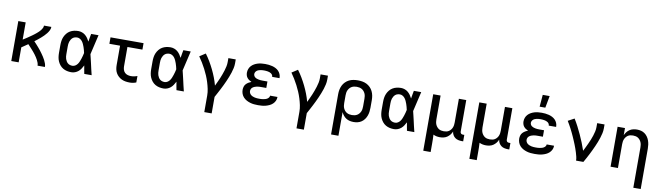

<svg xmlns="http://www.w3.org/2000/svg" viewBox="-44 -1501 8487 2461"><g transform="rotate(10 4200.0 -270.5)"><path d="M85 0V-520H181V-296Q195 -305 209.5 -314Q224 -323 238 -332.5Q252 -342 265.5 -351.5Q279 -361 293 -370.5Q307 -380 320 -390.5Q333 -401 346 -411.5Q359 -422 371 -434Q383 -446 393.5 -459Q404 -472 411.5 -487.5Q419 -503 419 -520H515Q515 -496 503.5 -473.5Q492 -451 477 -432Q462 -413 444.5 -395.5Q427 -378 408.5 -362Q390 -346 371 -331Q352 -316 332 -301Q348 -285 363 -268Q378 -251 393 -234Q408 -217 422 -199Q436 -181 449 -162.5Q462 -144 474.5 -125Q487 -106 497 -86Q507 -66 515 -44.5Q523 -23 523 0H427Q427 -19 420.5 -37Q414 -55 405 -72Q396 -89 385.5 -105Q375 -121 363.5 -136.5Q352 -152 339.5 -166.5Q327 -181 314.5 -195Q302 -209 289 -223Q276 -237 263 -251Q242 -237 222 -223Q202 -209 181 -195V0Z M866 8Q838 8 810.5 2Q783 -4 759 -18Q735 -32 717 -54Q699 -76 688 -101.5Q677 -127 673 -154.5Q669 -182 669 -210V-310Q669 -338 673 -365.5Q677 -393 688 -418.5Q699 -444 717 -466Q735 -488 759 -502Q783 -516 810.5 -522Q838 -528 866 -528Q890 -528 914 -519.5Q938 -511 956.5 -495.5Q975 -480 989.5 -459.5Q1004 -439 1015 -417Q1019 -443 1023.5 -468.5Q1028 -494 1033 -520H1129Q1113 -456 1099 -391.5Q1085 -327 1069 -263Q1076 -236 1082 -209Q1088 -182 1095 -154Q1104 -115 1112.5 -76.5Q1121 -38 1131 0H1035Q1030 -27 1025 -53.5Q1020 -80 1016 -107Q1005 -85 991 -63.5Q977 -42 958 -26Q939 -10 915 -1Q891 8 866 8ZM866 -76Q886 -76 903.5 -87Q921 -98 932.5 -114Q944 -130 951.5 -148.5Q959 -167 965.5 -186Q972 -205 977 -224.5Q982 -244 986 -263Q982 -282 977 -301Q972 -320 965.5 -338.5Q959 -357 951 -374.5Q943 -392 931.5 -407.5Q920 -423 902.5 -433.5Q885 -444 866 -444Q850 -444 834.5 -439.5Q819 -435 807 -425Q795 -415 786.5 -401Q778 -387 773 -372Q768 -357 766.5 -341.5Q765 -326 765 -310V-210Q765 -194 766.5 -178.5Q768 -163 773 -148Q778 -133 786.5 -119Q795 -105 807 -95Q819 -85 834.5 -80.5Q850 -76 866 -76Z M1627 8Q1601 8 1574.5 4Q1548 0 1524 -11Q1500 -22 1480 -40Q1460 -58 1447 -81Q1434 -104 1429 -130.5Q1424 -157 1424 -184V-436H1285V-520H1715V-436H1520V-184Q1520 -162 1526.5 -140.5Q1533 -119 1548 -104Q1563 -89 1584.5 -82.5Q1606 -76 1627 -76Q1649 -76 1670 -80Q1691 -84 1711 -92V-8Q1691 0 1670 4Q1649 8 1627 8Z M2066 8Q2038 8 2010.5 2Q1983 -4 1959 -18Q1935 -32 1917 -54Q1899 -76 1888 -101.5Q1877 -127 1873 -154.5Q1869 -182 1869 -210V-310Q1869 -338 1873 -365.5Q1877 -393 1888 -418.5Q1899 -444 1917 -466Q1935 -488 1959 -502Q1983 -516 2010.5 -522Q2038 -528 2066 -528Q2090 -528 2114 -519.5Q2138 -511 2156.5 -495.5Q2175 -480 2189.5 -459.5Q2204 -439 2215 -417Q2219 -443 2223.5 -468.5Q2228 -494 2233 -520H2329Q2313 -456 2299 -391.5Q2285 -327 2269 -263Q2276 -236 2282 -209Q2288 -182 2295 -154Q2304 -115 2312.5 -76.5Q2321 -38 2331 0H2235Q2230 -27 2225 -53.5Q2220 -80 2216 -107Q2205 -85 2191 -63.5Q2177 -42 2158 -26Q2139 -10 2115 -1Q2091 8 2066 8ZM2066 -76Q2086 -76 2103.5 -87Q2121 -98 2132.5 -114Q2144 -130 2151.5 -148.5Q2159 -167 2165.5 -186Q2172 -205 2177 -224.5Q2182 -244 2186 -263Q2182 -282 2177 -301Q2172 -320 2165.5 -338.5Q2159 -357 2151 -374.5Q2143 -392 2131.5 -407.5Q2120 -423 2102.5 -433.5Q2085 -444 2066 -444Q2050 -444 2034.5 -439.5Q2019 -435 2007 -425Q1995 -415 1986.5 -401Q1978 -387 1973 -372Q1968 -357 1966.5 -341.5Q1965 -326 1965 -310V-210Q1965 -194 1966.5 -178.5Q1968 -163 1973 -148Q1978 -133 1986.5 -119Q1995 -105 2007 -95Q2019 -85 2034.5 -80.5Q2050 -76 2066 -76Z M2635 215V0Q2635 -43 2626 -86Q2617 -129 2604 -170.5Q2591 -212 2574 -252Q2557 -292 2537 -330.5Q2517 -369 2494.5 -406Q2472 -443 2447 -478L2524 -528Q2556 -485 2583.5 -438.5Q2611 -392 2634.5 -344Q2658 -296 2677.5 -245.5Q2697 -195 2711 -143Q2723 -169 2735.5 -195Q2748 -221 2759 -247.5Q2770 -274 2780 -301Q2790 -328 2798.5 -355.5Q2807 -383 2813 -411Q2819 -439 2819 -468V-520H2915V-468Q2915 -436 2908 -405Q2901 -374 2891.5 -344Q2882 -314 2870 -284.5Q2858 -255 2845.5 -226Q2833 -197 2819 -168.5Q2805 -140 2790.5 -111.5Q2776 -83 2761 -55.5Q2746 -28 2731 0V215Z M3297 8Q3271 8 3245 5.5Q3219 3 3194 -4.5Q3169 -12 3146 -24.5Q3123 -37 3105 -56.5Q3087 -76 3078 -101Q3069 -126 3069 -152Q3069 -172 3075 -192.5Q3081 -213 3095 -228Q3109 -243 3126.5 -253.5Q3144 -264 3163 -271Q3147 -278 3132 -288Q3117 -298 3106 -312Q3095 -326 3090 -343.5Q3085 -361 3085 -378Q3085 -403 3093.5 -426Q3102 -449 3118.5 -467Q3135 -485 3156.5 -497Q3178 -509 3201 -516Q3224 -523 3248.5 -525.5Q3273 -528 3297 -528Q3321 -528 3344.5 -525.5Q3368 -523 3391 -517Q3414 -511 3435.5 -500Q3457 -489 3473.5 -472Q3490 -455 3499.5 -432.5Q3509 -410 3509 -387V-381H3413V-383Q3413 -395 3406.5 -405.5Q3400 -416 3390 -423Q3380 -430 3368.5 -434Q3357 -438 3345 -440Q3333 -442 3321 -443Q3309 -444 3297 -444Q3285 -444 3272.5 -443Q3260 -442 3247.5 -439.5Q3235 -437 3223.5 -432.5Q3212 -428 3202.5 -420Q3193 -412 3187 -401Q3181 -390 3181 -377Q3181 -365 3187 -353.5Q3193 -342 3203.5 -334.5Q3214 -327 3226 -323Q3238 -319 3250 -316.5Q3262 -314 3274.5 -313Q3287 -312 3300 -312H3364V-228H3300Q3286 -228 3271.5 -227.5Q3257 -227 3243 -224Q3229 -221 3215.5 -216Q3202 -211 3190 -202.5Q3178 -194 3171.5 -181Q3165 -168 3165 -153Q3165 -139 3171.5 -126Q3178 -113 3189 -104Q3200 -95 3213.5 -89.5Q3227 -84 3240.5 -81Q3254 -78 3268.5 -77Q3283 -76 3297 -76Q3310 -76 3323.5 -76.5Q3337 -77 3350 -79.5Q3363 -82 3376 -85.5Q3389 -89 3400.5 -96Q3412 -103 3420.5 -114Q3429 -125 3429 -139H3525V-135Q3525 -110 3514 -87Q3503 -64 3484.5 -47Q3466 -30 3443.5 -19.5Q3421 -9 3396.5 -2.5Q3372 4 3347 6Q3322 8 3297 8Z M3835 215V0Q3835 -43 3826 -86Q3817 -129 3804 -170.5Q3791 -212 3774 -252Q3757 -292 3737 -330.5Q3717 -369 3694.5 -406Q3672 -443 3647 -478L3724 -528Q3756 -485 3783.5 -438.5Q3811 -392 3834.5 -344Q3858 -296 3877.5 -245.5Q3897 -195 3911 -143Q3923 -169 3935.5 -195Q3948 -221 3959 -247.5Q3970 -274 3980 -301Q3990 -328 3998.5 -355.5Q4007 -383 4013 -411Q4019 -439 4019 -468V-520H4115V-468Q4115 -436 4108 -405Q4101 -374 4091.5 -344Q4082 -314 4070 -284.5Q4058 -255 4045.5 -226Q4033 -197 4019 -168.5Q4005 -140 3990.5 -111.5Q3976 -83 3961 -55.5Q3946 -28 3931 0V215Z M4285 215V-310Q4285 -339 4290.5 -368Q4296 -397 4309 -423.5Q4322 -450 4343 -471Q4364 -492 4390 -505Q4416 -518 4445.5 -523Q4475 -528 4504 -528Q4533 -528 4562.5 -523Q4592 -518 4618 -505Q4644 -492 4665 -471Q4686 -450 4699 -423.5Q4712 -397 4717.5 -368Q4723 -339 4723 -310V-210Q4723 -183 4719.5 -156.5Q4716 -130 4706.5 -104.5Q4697 -79 4681 -57Q4665 -35 4643 -20Q4621 -5 4594.5 1.5Q4568 8 4541 8Q4516 8 4491 2.5Q4466 -3 4444.5 -16.5Q4423 -30 4407 -50Q4391 -70 4381 -93V215ZM4504 -76Q4521 -76 4538 -79.5Q4555 -83 4570 -91.5Q4585 -100 4596.5 -113.5Q4608 -127 4615 -142.5Q4622 -158 4624.5 -175.5Q4627 -193 4627 -210V-310Q4627 -327 4624.5 -344.5Q4622 -362 4615 -377.5Q4608 -393 4596.5 -406.5Q4585 -420 4570 -428.5Q4555 -437 4538 -440.5Q4521 -444 4504 -444Q4487 -444 4470 -440.5Q4453 -437 4438 -428.5Q4423 -420 4411.5 -406.5Q4400 -393 4393 -377.5Q4386 -362 4383.5 -344.5Q4381 -327 4381 -310V-210Q4381 -193 4383.5 -175.5Q4386 -158 4393 -142.5Q4400 -127 4411.5 -113.5Q4423 -100 4438 -91.5Q4453 -83 4470 -79.5Q4487 -76 4504 -76Z M5066 8Q5038 8 5010.5 2Q4983 -4 4959 -18Q4935 -32 4917 -54Q4899 -76 4888 -101.5Q4877 -127 4873 -154.5Q4869 -182 4869 -210V-310Q4869 -338 4873 -365.5Q4877 -393 4888 -418.5Q4899 -444 4917 -466Q4935 -488 4959 -502Q4983 -516 5010.5 -522Q5038 -528 5066 -528Q5090 -528 5114 -519.5Q5138 -511 5156.5 -495.5Q5175 -480 5189.5 -459.5Q5204 -439 5215 -417Q5219 -443 5223.5 -468.5Q5228 -494 5233 -520H5329Q5313 -456 5299 -391.5Q5285 -327 5269 -263Q5276 -236 5282 -209Q5288 -182 5295 -154Q5304 -115 5312.5 -76.5Q5321 -38 5331 0H5235Q5230 -27 5225 -53.5Q5220 -80 5216 -107Q5205 -85 5191 -63.5Q5177 -42 5158 -26Q5139 -10 5115 -1Q5091 8 5066 8ZM5066 -76Q5086 -76 5103.5 -87Q5121 -98 5132.5 -114Q5144 -130 5151.5 -148.5Q5159 -167 5165.5 -186Q5172 -205 5177 -224.5Q5182 -244 5186 -263Q5182 -282 5177 -301Q5172 -320 5165.5 -338.5Q5159 -357 5151 -374.5Q5143 -392 5131.5 -407.5Q5120 -423 5102.5 -433.5Q5085 -444 5066 -444Q5050 -444 5034.5 -439.5Q5019 -435 5007 -425Q4995 -415 4986.5 -401Q4978 -387 4973 -372Q4968 -357 4966.5 -341.5Q4965 -326 4965 -310V-210Q4965 -194 4966.5 -178.5Q4968 -163 4973 -148Q4978 -133 4986.5 -119Q4995 -105 5007 -95Q5019 -85 5034.5 -80.5Q5050 -76 5066 -76Z M5485 215V-520H5581V-210Q5581 -193 5583.5 -176Q5586 -159 5592.5 -143.5Q5599 -128 5610 -114.5Q5621 -101 5635 -92Q5649 -83 5666 -79.5Q5683 -76 5700 -76Q5717 -76 5734 -79.5Q5751 -83 5765 -92Q5779 -101 5790 -114.5Q5801 -128 5807.5 -143.5Q5814 -159 5816.5 -176Q5819 -193 5819 -210V-520H5915V-111Q5915 -104 5917 -97Q5919 -90 5924 -85Q5929 -80 5936 -78Q5943 -76 5950 -76H5968V8H5950Q5927 8 5904 3Q5881 -2 5862.5 -15.5Q5844 -29 5832.5 -50Q5821 -71 5819 -94Q5810 -71 5794 -51Q5778 -31 5757.5 -17Q5737 -3 5712 2.5Q5687 8 5663 8Q5641 8 5619 3.5Q5597 -1 5578 -11Q5580 19 5580.5 48.5Q5581 78 5581 107V215Z M6085 215V-520H6181V-210Q6181 -193 6183.5 -176Q6186 -159 6192.5 -143.5Q6199 -128 6210 -114.5Q6221 -101 6235 -92Q6249 -83 6266 -79.5Q6283 -76 6300 -76Q6317 -76 6334 -79.5Q6351 -83 6365 -92Q6379 -101 6390 -114.5Q6401 -128 6407.5 -143.5Q6414 -159 6416.5 -176Q6419 -193 6419 -210V-520H6515V-111Q6515 -104 6517 -97Q6519 -90 6524 -85Q6529 -80 6536 -78Q6543 -76 6550 -76H6568V8H6550Q6527 8 6504 3Q6481 -2 6462.5 -15.5Q6444 -29 6432.5 -50Q6421 -71 6419 -94Q6410 -71 6394 -51Q6378 -31 6357.5 -17Q6337 -3 6312 2.5Q6287 8 6263 8Q6241 8 6219 3.5Q6197 -1 6178 -11Q6180 19 6180.5 48.5Q6181 78 6181 107V215Z M6897 8Q6871 8 6845 5.5Q6819 3 6794 -4.5Q6769 -12 6746 -24.5Q6723 -37 6705 -56.5Q6687 -76 6678 -101Q6669 -126 6669 -152Q6669 -172 6675 -192.5Q6681 -213 6695 -228Q6709 -243 6726.5 -253.5Q6744 -264 6763 -271Q6747 -278 6732 -288Q6717 -298 6706 -312Q6695 -326 6690 -343.5Q6685 -361 6685 -378Q6685 -403 6693.5 -426Q6702 -449 6718.5 -467Q6735 -485 6756.5 -497Q6778 -509 6801 -516Q6824 -523 6848.5 -525.5Q6873 -528 6897 -528Q6921 -528 6944.5 -525.5Q6968 -523 6991 -517Q7014 -511 7035.5 -500Q7057 -489 7073.5 -472Q7090 -455 7099.5 -432.5Q7109 -410 7109 -387V-381H7013V-383Q7013 -395 7006.5 -405.5Q7000 -416 6990 -423Q6980 -430 6968.5 -434Q6957 -438 6945 -440Q6933 -442 6921 -443Q6909 -444 6897 -444Q6885 -444 6872.5 -443Q6860 -442 6847.5 -439.5Q6835 -437 6823.5 -432.5Q6812 -428 6802.5 -420Q6793 -412 6787 -401Q6781 -390 6781 -377Q6781 -365 6787 -353.5Q6793 -342 6803.5 -334.5Q6814 -327 6826 -323Q6838 -319 6850 -316.5Q6862 -314 6874.5 -313Q6887 -312 6900 -312H6964V-228H6900Q6886 -228 6871.5 -227.5Q6857 -227 6843 -224Q6829 -221 6815.5 -216Q6802 -211 6790 -202.5Q6778 -194 6771.5 -181Q6765 -168 6765 -153Q6765 -139 6771.5 -126Q6778 -113 6789 -104Q6800 -95 6813.5 -89.5Q6827 -84 6840.5 -81Q6854 -78 6868.5 -77Q6883 -76 6897 -76Q6910 -76 6923.5 -76.5Q6937 -77 6950 -79.5Q6963 -82 6976 -85.5Q6989 -89 7000.5 -96Q7012 -103 7020.5 -114Q7029 -125 7029 -139H7125V-135Q7125 -110 7114 -87Q7103 -64 7084.5 -47Q7066 -30 7043.5 -19.5Q7021 -9 6996.5 -2.5Q6972 4 6947 6Q6922 8 6897 8ZM6856 -600 6869 -756H6959L6930 -600Z M7436 0Q7436 -26 7429.5 -51.5Q7423 -77 7415.5 -102.5Q7408 -128 7399 -152.5Q7390 -177 7380.5 -201.5Q7371 -226 7360.5 -250Q7350 -274 7339.5 -298Q7329 -322 7317.5 -345.5Q7306 -369 7294 -392.5Q7282 -416 7269 -438.5Q7256 -461 7242 -484L7324 -528Q7352 -483 7376.5 -435.5Q7401 -388 7423.5 -339Q7446 -290 7466 -240.5Q7486 -191 7503 -140Q7516 -166 7529 -192.5Q7542 -219 7554 -245.5Q7566 -272 7577 -299Q7588 -326 7597 -354Q7606 -382 7612.5 -410.5Q7619 -439 7619 -468V-520H7715V-468Q7715 -436 7708 -405Q7701 -374 7691.5 -344Q7682 -314 7670.5 -284.5Q7659 -255 7646 -226Q7633 -197 7619.5 -168.5Q7606 -140 7591.5 -111.5Q7577 -83 7562 -55.5Q7547 -28 7531 0Z M8219 215V-310Q8219 -327 8216.5 -344Q8214 -361 8207.5 -376.5Q8201 -392 8190 -405.5Q8179 -419 8165 -428Q8151 -437 8134 -440.5Q8117 -444 8100 -444Q8083 -444 8066 -440.5Q8049 -437 8035 -428Q8021 -419 8010 -405.5Q7999 -392 7992.5 -376.5Q7986 -361 7983.5 -344Q7981 -327 7981 -310V0H7885V-520H7981V-428Q7991 -450 8006.5 -470Q8022 -490 8043 -503.5Q8064 -517 8088.5 -522.5Q8113 -528 8137 -528Q8164 -528 8190 -521.5Q8216 -515 8237.5 -499.5Q8259 -484 8274.5 -462Q8290 -440 8299 -414.5Q8308 -389 8311.5 -363Q8315 -337 8315 -310V215Z"/></g></svg>

Font: Iosevka Fixed Curly Md Ex
Style: Regular
Weight: 500
Width: 7
Monospace: yes
Designer: Belleve Invis
Foundry: Belleve Invis
Version: Version 30.1.2